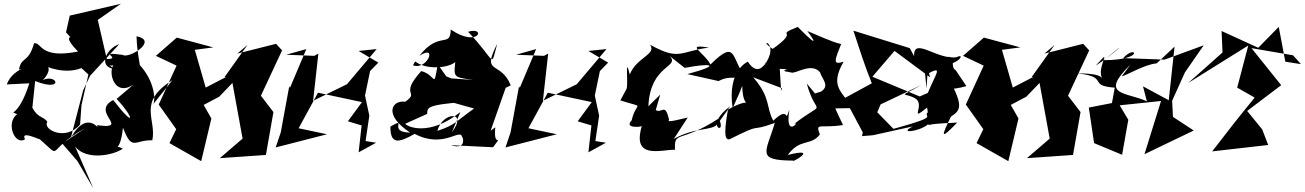

<svg xmlns="http://www.w3.org/2000/svg" viewBox="-20 -759 6938 1021"><path d="M311 4 392 98 476 242 360 -25C386 100 565 77 633 32C563 -7 616 89 634 -80C683 48 694 -16 790 -13C814 -126 707 -214 897 -333L791 -200C806 -205 815 -323 711 -426C740 -377 709 -447 706 -566C825 -543 664 -445 633 -467C488 -487 634 -446 548 -445L500 -653L623 -739L351 -676L331 -587L406 -505C472 -537 255 -626 395 -485C189 -444 203 -536 161 -529C132 -422 93 -460 81 -389C196 -414 52 -411 16 -310L136 -316C75 -124 21 -174 71 -152C8 -103 60 16 113 -18C81 -81 248 18 172 -35C332 99 203 48 433 -77ZM495 -93C517 -48 449 -189 357 -27L422 -278L459 -356L614 -524C548 -504 497 -403 589 -392C502 -458 565 -383 596 -422C546 -405 578 -233 691 -310L600 -233C693 -135 704 -69 582 -227C471 -169 635 -91 543 -89ZM380 -427 450 -363 413 -198 406 -97C329 -6 204 -71 232 -111C213 -140 181 -131 152 -186L167 -328C333 -262 281 -387 185 -321C209 -323 250 -378 236 -402C285 -383 420 -352 493 -464Z M1296 -520 1174 -349 1183 -350 927 -217 1086 -251 1016 -494 1114 -507 920 -559 809 -462 919 -410 824 -203 917 -72 881 2 1050 98 1104 -129 1063 -201 1146 -245 1216 -318 1270 -22 1149 82 1394 65 1434 -163 1349 -274 1352 -217 1480 -491 1448 -526 1242 -474Z M1980 0 1924 -9 1944 -144 1921 -251 1948 -381 1992 -426 1887 -488 1983 -498 1825 -311 1645 -223 1673 -474 1651 -462 1502 -468 1609 -498 1522 -292 1518 -300 1473 -55 1446 25 1719 -45 1568 -77 1671 -266 1905 -216 1830 -114 1903 -92 1887 51Z M2589 -64 2669 -292 2696 -305C2643 -439 2537 -356 2624 -526C2587 -391 2621 -431 2469 -590C2568 -620 2525 -501 2377 -602C2375 -500 2316 -598 2210 -462C2310 -528 2252 -383 2176 -412L2188 -432C2268 -370 2441 -413 2404 -457C2393 -346 2382 -350 2496 -334L2380 -342L2353 -353L2308 -417C2283 -279 2302 -360 2220 -381C2099 -247 2216 -275 2135 -218C2064 -228 2016 -149 2161 -54C2035 -56 2154 -142 2056 -86C2056 10 2098 2 2185 -47C2348 38 2436 -92 2438 -22C2428 -65 2481 46 2377 13L2602 24C2660 -55 2601 37 2614 -82ZM2251 -153C2257 -182 2230 -201 2454 -217L2372 -218L2501 -182C2401 -111 2404 -96 2306 -63C2332 -166 2472 -172 2383 -56L2428 -163C2262 -31 2145 -85 2135 -101Z M3202 0 3146 -9 3166 -144 3143 -251 3170 -381 3214 -426 3109 -488 3205 -498 3047 -311 2867 -223 2895 -474 2873 -462 2724 -468 2831 -498 2744 -292 2740 -300 2695 -55 2668 25 2941 -45 2790 -77 2893 -266 3127 -216 3052 -114 3125 -92 3109 51Z M3491 -256 3428 -194C3437 -417 3599 -400 3541 -461L3621 -398C3755 -424 3828 -417 3635 -365L3801 -328C3852 -354 3867 -342 3947 -348C3865 -441 3903 -560 3758 -416C3723 -483 3618 -527 3750 -506C3593 -486 3596 -434 3437 -521C3473 -469 3365 -455 3329 -363C3302 -472 3322 -318 3312 -287L3279 -225C3418 -180 3362 -223 3339 -119C3296 -74 3393 -84 3393 -89C3340 91 3492 37 3571 37L3570 42C3563 -70 3594 7 3802 -129C3851 -32 3716 -86 3863 -194L3797 -101C3767 -61 3678 -85 3563 -20L3637 -134C3527 -107 3533 -113 3538 -123C3516 -216 3501 -153 3467 -174Z M3911 -262 3927 -302C3930 -133 4019 -271 3851 -176C3824 -25 3841 -17 3859 -18C4051 -114 3948 -51 4100 -105C4054 52 3997 94 4199 95C4183 111 4345 21 4169 65C4236 -26 4290 20 4340 -44C4314 -110 4340 -75 4463 -94C4375 -272 4398 -285 4374 -182L4514 -184C4455 -276 4391 -299 4466 -431C4404 -410 4421 -443 4453 -525C4408 -533 4312 -579 4273 -594C4273 -594 4374 -462 4222 -616C4090 -562 4243 -608 4089 -499C3996 -558 4139 -539 4041 -407C4075 -488 4029 -320 3957 -431C3956 -431 3846 -385 3876 -184ZM4314 -262 4270 -315C4322 -123 4382 -239 4198 -96C4248 -132 4150 -8 4178 -177C4148 -90 4185 -207 4092 -117C4052 -191 4080 -240 3985 -348L4138 -290C4133 -230 4128 -397 4126 -393C4222 -389 4093 -387 4186 -374C4206 -361 4295 -431 4341 -374C4351 -338 4395 -304 4346 -272Z M5062 -386C5021 -405 5092 -499 4959 -434C5048 -379 5129 -485 5067 -455C4965 -438 4836 -567 4841 -460L4818 -503L4518 -596C4549 -502 4579 -407 4616 -316L4471 -237L4568 -55L4564 -35L4623 -40L4835 -87C4753 -47 4865 -57 4914 -97C4961 -88 4845 -98 5070 -107C4979 -13 4984 -31 5037 -139C5087 -171 5101 -194 5040 -313C4949 -278 5050 -280 5119 -301ZM4914 -162C4885 -137 4980 -143 4764 -83L4731 -74L4645 -162L4663 -204L4880 -307C4748 -233 4786 -272 4848 -235C4902 -200 4810 -106 4910 -187ZM4912 -366C4998 -413 4957 -370 4914 -265L4871 -246L4619 -351L4745 -498L4729 -494L4926 -348C4899 -450 4885 -497 4907 -289Z M5588 -520 5466 -349 5475 -350 5219 -217 5378 -251 5308 -494 5406 -507 5212 -559 5101 -462 5211 -410 5116 -203 5209 -72 5173 2 5342 98 5396 -129 5355 -201 5438 -245 5508 -318 5562 -22 5441 82 5686 65 5726 -163 5641 -274 5644 -217 5772 -491 5740 -526 5534 -474Z M5893 -211 5770 -187 5798 2 5947 64 5980 -122 5934 -199 6154 -222 6066 61 6328 -65 6200 -149 6218 -127 6213 -223 6281 -374 6381 -518 6173 -442 5953 -450C6019 -526 6073 -440 5851 -439C6011 -574 5905 -473 5807 -410C5926 -545 5760 -339 5880 -321C5819 -336 5875 -368 5707 -369C5883 -351 5760 -303 5908 -293ZM5945 -353C5965 -355 6066 -417 6131 -422L6226 -511L6195 -226L6058 -300L6079 -220C5971 -271 5821 -248 5991 -415Z M6898 -418 6815 -431 6780 -616 6671 -505 6476 -594 6481 -480 6299 -318 6618 -517 6559 -293 6652 -240C6575 -146 6500 -51 6426 46L6724 12L6692 -71L6612 -169L6793 -306L6635 -503L6856 -465Z"/></svg>

Font: Asimov Silicon
Style: Regular
Weight: 400
Designer: Google
Version: Version 2.000980; 2014